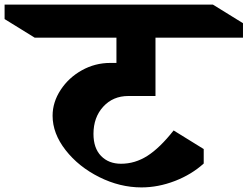

<svg xmlns="http://www.w3.org/2000/svg" viewBox="-146 -806 1078 836"><path d="M261 -223Q261 -161 294 -127Q327 -93 381 -93Q442 -93 496 -127.5Q550 -162 610 -238L741 -157V-94Q688 -46 615.5 -18Q543 10 470 10Q376 10 286 -35Q196 -80 139.5 -152.5Q83 -225 83 -302Q83 -361 118 -414.5Q153 -468 210.5 -500Q268 -532 334 -532H361V-642H5L-126 -723V-786H781L912 -705V-642H531V-388H413Q346 -388 303.5 -341.5Q261 -295 261 -223Z"/></svg>

Font: InknutAntiqua
Style: Bold
Weight: 700
Designer: Claus Eggers Srensen
Foundry: Claus Eggers Srensen
Version: Version 1.000; ttfautohint (v1.2) -l 7 -r 28 -G 50 -x 13 -D 